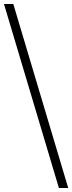

<svg xmlns="http://www.w3.org/2000/svg" viewBox="-20 -828 364 968"><path d="M277 120 0 -808H47L324 120Z"/></svg>

Font: Encode Sans Expanded ExtraLight
Style: Regular
Weight: 275
Width: 7
Designer: Multiple Designers
Foundry: Impallari Type
Version: Version 2.000